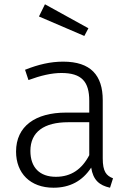

<svg xmlns="http://www.w3.org/2000/svg" viewBox="-20 -865 613 897"><path d="M190 -845 162 -788 374 -697 393 -733ZM460 -125V-397C460 -513 404 -577 275 -577C216 -577 160 -564 97 -539L113 -491C170 -512 221 -524 267 -524C361 -524 397 -484 397 -394V-339H289C145 -339 55 -275 55 -157C55 -56 121 12 230 12C306 12 365 -19 406 -82C415 -24 444 1 494 12L508 -32C477 -44 460 -63 460 -125ZM241 -39C166 -39 122 -82 122 -160C122 -249 186 -294 299 -294H397V-140C363 -75 313 -39 241 -39Z"/></svg>

Font: Glow Sans SC Normal
Style: Regular
Weight: 400
Designer: Ryoko NISHIZUKA (kana, bopomofo & ideographs); Paul D. Hunt (Latin, Greek & Cyrillic); Sandoll Communications, Soo-young
Version: Version 0.93